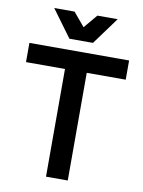

<svg xmlns="http://www.w3.org/2000/svg" viewBox="-98 -977 776 1043"><g transform="rotate(10 290.0 -455.0)"><path d="M15 -700H565V-594H350V0H230V-594H15ZM115 -910H227L290 -835L353 -910H465L355 -760H225Z"/></g></svg>

Font: PT Root UI Web Bold
Style: Regular
Weight: 700
Designer: Vitaly Kuzmin
Foundry: ParaType Ltd.
Version: Version 1.000W